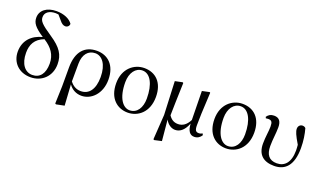

<svg xmlns="http://www.w3.org/2000/svg" viewBox="-92 -1413 3745 2225"><g transform="rotate(20 1780.0 -300.0)"><path d="M276 15C415 15 522 -84 522 -233C522 -350 472 -426 337 -516C197 -609 171 -641 171 -689C171 -748 223 -783 300 -783C312 -783 323 -782 334 -780L384 -722C408 -691 431 -678 454 -678C482 -678 502 -699 502 -725C468 -776 393 -809 302 -809C183 -809 105 -749 105 -659C105 -595 136 -549 253 -472C127 -440 38 -355 38 -215C38 -83 132 15 276 15ZM280 -455C378 -393 434 -319 434 -209C434 -87 381 -17 287 -17C199 -17 133 -95 133 -235C133 -335 170 -413 280 -455Z M652 202 663 209 763 189 747 -68C783 -16 839 15 904 15C1025 15 1137 -93 1137 -266C1137 -448 1032 -537 899 -537C752 -537 659 -442 659 -245V-13ZM746 -104 747 -325C748 -436 803 -504 891 -504C974 -504 1042 -421 1042 -265C1042 -112 979 -33 879 -33C822 -33 779 -60 746 -104Z M1475 15C1600 15 1723 -77 1723 -267C1723 -444 1624 -537 1484 -537C1358 -537 1235 -442 1235 -261C1235 -72 1348 15 1475 15ZM1487 -18C1406 -18 1330 -110 1330 -308C1330 -424 1389 -503 1473 -503C1568 -503 1630 -393 1630 -213C1630 -102 1579 -18 1487 -18Z M2060 15C2125 15 2174 -33 2206 -116C2211 -28 2241 15 2296 15C2337 15 2367 -7 2385 -37L2376 -56C2363 -49 2351 -43 2332 -43C2298 -43 2281 -58 2281 -122C2281 -200 2284 -295 2297 -528L2289 -534L2199 -515L2205 -159C2170 -90 2124 -60 2069 -60C2024 -60 1986 -77 1954 -126C1955 -224 1959 -323 1965 -528L1956 -534L1865 -515L1883 -104L1863 202L1873 209L1963 189L1939 -68C1966 -17 2012 15 2060 15Z M2687 15C2812 15 2935 -77 2935 -267C2935 -444 2836 -537 2696 -537C2570 -537 2447 -442 2447 -261C2447 -72 2560 15 2687 15ZM2699 -18C2618 -18 2542 -110 2542 -308C2542 -424 2601 -503 2685 -503C2780 -503 2842 -393 2842 -213C2842 -102 2791 -18 2699 -18Z M3281 15C3420 15 3505 -76 3505 -285C3505 -373 3492 -455 3473 -521C3463 -531 3451 -537 3434 -537C3405 -537 3382 -514 3382 -481C3382 -447 3400 -405 3457 -309C3459 -285 3461 -263 3461 -241C3461 -91 3395 -24 3300 -24C3204 -24 3162 -82 3162 -187C3162 -274 3176 -344 3176 -421C3176 -492 3150 -533 3085 -533C3045 -533 3017 -517 2997 -487L3004 -471C3012 -473 3022 -474 3032 -474C3075 -474 3088 -456 3088 -398C3088 -340 3073 -267 3073 -185C3073 -46 3152 15 3281 15Z"/></g></svg>

Font: Noto Serif JP Medium
Style: Regular
Weight: 500
Designer: Ryoko NISHIZUKA 西塚涼子 (kana & ideographs); Frank Grießhammer (Latin, Greek & Cyrillic); Wenlong ZHANG 张文龙 (bopomofo); San
Foundry: Adobe
Version: Version 2.001;hotconv 1.1.0;makeotfexe 2.6.0